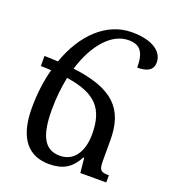

<svg xmlns="http://www.w3.org/2000/svg" viewBox="-141 -868 863 982"><g transform="rotate(20 290.0 -377.5)"><path d="M393 -80H398L406 0H547V-39C503 -39 493 -46 493 -98V-210C493 -381 412 -463 191 -490C234 -631 315 -723 406 -723C468 -723 495 -692 495 -606C550 -606 580 -624 580 -664C580 -722 524 -767 409 -767C271 -767 160 -659 103 -497C79 -499 55 -499 29 -500V-445C49 -445 68 -444 86 -443C68 -377 59 -305 59 -228C59 -59 130 12 239 12C310 12 358 -12 393 -80ZM158 -256C158 -320 165 -380 176 -434C340 -410 395 -343 395 -206C395 -126 362 -47 276 -47C189 -47 158 -120 158 -256Z"/></g></svg>

Font: Noto Serif Armenian
Style: Regular
Weight: 400
Designer: Monotype Design Team
Foundry: Monotype Imaging Inc.
Version: Version 1.901